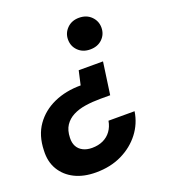

<svg xmlns="http://www.w3.org/2000/svg" viewBox="-137 -611 809 913"><g transform="rotate(-20 267.5 -154.5)"><path d="M404 -280 381 -117H332Q291 -117 255 -111.5Q219 -106 192 -92Q165 -78 149 -54Q133 -30 132 8Q131 33 140.5 51Q150 69 169.5 79Q189 89 215 89Q247 89 271.5 77.5Q296 66 311.5 44.5Q327 23 332 -6H464Q455 54 418.5 101.5Q382 149 324.5 177Q267 205 193 205Q131 205 86 182.5Q41 160 16.5 119Q-8 78 -5 22Q-3 -53 33 -104Q69 -155 129 -182Q189 -209 265 -209L281 -280ZM367 -514Q405 -514 428.5 -490.5Q452 -467 452 -434Q452 -400 428.5 -377Q405 -354 367 -354Q330 -354 306.5 -377Q283 -400 283 -434Q283 -467 306.5 -490.5Q330 -514 367 -514Z"/></g></svg>

Font: DM Sans 16pt ExtraBold
Style: Italic
Weight: 800
Italic angle: -10°
Version: Version 4.004;gftools[0.9.30]